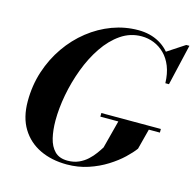

<svg xmlns="http://www.w3.org/2000/svg" viewBox="-111 -873 1010 997"><g transform="rotate(15 394.5 -375.0)"><path d="M332.5 10Q251 10 187.8 -20.2Q124.5 -50.5 88.5 -109.5Q52.5 -168.5 52.5 -255Q52.5 -340 77.2 -416Q102 -492 145.8 -555Q189.5 -618 247.8 -664Q306 -710 373.5 -735Q441 -760 512.5 -760Q577 -760 626.2 -732.2Q675.5 -704.5 703 -653Q730.5 -601.5 729.5 -530H718.5Q717 -581.5 701.8 -619.8Q686.5 -658 661.2 -683Q636 -708 604.2 -720.8Q572.5 -733.5 537.5 -733.5Q476.5 -733.5 426 -698.8Q375.5 -664 336.8 -606.5Q298 -549 271.5 -478.2Q245 -407.5 231.2 -334Q217.5 -260.5 217.5 -195.5Q217.5 -144.5 227.5 -102.2Q237.5 -60 262.2 -35Q287 -10 331.5 -10Q365 -10 391.2 -21.8Q417.5 -33.5 437.2 -51.8Q457 -70 471.2 -89.8Q485.5 -109.5 495 -125L536 -282.5H700L669.5 -165Q652.5 -141.5 621 -111.5Q589.5 -81.5 545.5 -53.8Q501.5 -26 447.5 -8Q393.5 10 332.5 10ZM437.5 -275V-294.5H757.5V-275ZM719 -530 718.5 -577.5Q712.5 -603.5 701.5 -632.2Q690.5 -661 673 -685L772 -750H789L738 -530Z"/></g></svg>

Font: Bodoni Moda 11pt
Style: Bold Italic
Weight: 700
Italic angle: -13°
Designer: Owen Earl
Foundry: indestructible type
Version: Version 2.004